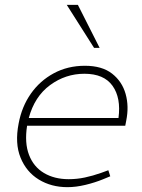

<svg xmlns="http://www.w3.org/2000/svg" viewBox="-20 -768 587 794"><path d="M259 6Q192 6 140.5 -25.5Q89 -57 65 -116Q41 -175 57 -257Q70 -327 107.5 -380.5Q145 -434 202.5 -465Q260 -496 331 -496Q402 -496 443.5 -463.5Q485 -431 499.5 -379.5Q514 -328 502 -269L498 -248H92Q81 -177 100 -127.5Q119 -78 162 -52.5Q205 -27 264 -27Q298 -27 331 -34Q364 -41 398 -53L428 -64L436 -39L407 -27Q373 -13 333.5 -3.5Q294 6 259 6ZM99 -280H470Q481 -363 445.5 -413Q410 -463 329 -463Q251 -463 187 -416Q123 -369 99 -280ZM369 -570 256 -748H302L392 -570Z"/></svg>

Font: REM Medium Thin
Style: Italic
Weight: 250
Italic angle: -11°
Version: Version 1.005;gftools[0.9.28]